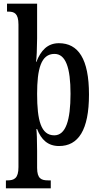

<svg xmlns="http://www.w3.org/2000/svg" viewBox="-20 -780 542 1040"><path d="M12 240H255V197H241C204 197 181 188 181 129V37C181 -17 179 -69 177 -81H181C203 -24 239 11 300 11C404 11 462 -75 462 -268C462 -461 404 -546 299 -546C237 -546 201 -506 177 -445H175C178 -454 181 -528 181 -571V-760H18V-717H25C57 -717 80 -708 80 -647V125C80 186 57 197 20 197H12ZM274 -47C202 -47 181 -128 181 -271C181 -406 202 -488 275 -488C336 -488 362 -413 362 -272C362 -128 336 -47 274 -47Z"/></svg>

Font: Noto Serif Georgian ExtraCondensed Medium
Style: Regular
Weight: 500
Width: 2
Designer: Monotype Design Team, Akaki Razmadze
Foundry: Google LLC
Version: Version 2.003